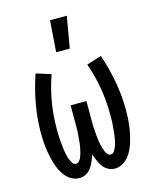

<svg xmlns="http://www.w3.org/2000/svg" viewBox="-115 -831 729 915"><g transform="rotate(-15 250.0 -373.5)"><path d="M210 -600 221 -755H304L277 -600ZM162 8Q143 8 125.5 -1.5Q108 -11 95.5 -26Q83 -41 74.5 -59Q66 -77 60.5 -95.5Q55 -114 51 -133Q47 -152 44.5 -171.5Q42 -191 41 -210.5Q40 -230 40 -249Q40 -320 53 -390.5Q66 -461 89 -528L162 -505Q140 -443 129 -378.5Q118 -314 118 -248Q118 -238 118 -228Q118 -218 118.5 -208Q119 -198 120 -188Q121 -178 122 -168Q123 -158 124 -148Q125 -138 127 -128Q129 -118 131.5 -108Q134 -98 138 -89Q142 -80 148 -71Q154 -62 165 -62Q173 -62 179.5 -69Q186 -76 189.5 -84.5Q193 -93 195.5 -101.5Q198 -110 200 -118.5Q202 -127 203.5 -136Q205 -145 206 -153.5Q207 -162 207.5 -171Q208 -180 209 -189Q210 -198 210.5 -207Q211 -216 211 -224.5Q211 -233 211 -242Q211 -251 211 -260V-338H289V-260Q289 -251 289 -242Q289 -233 289 -224.5Q289 -216 289.5 -207Q290 -198 291 -189Q292 -180 292.5 -171Q293 -162 294 -153.5Q295 -145 296.5 -136Q298 -127 300 -118.5Q302 -110 304.5 -101.5Q307 -93 310.5 -84.5Q314 -76 320.5 -69Q327 -62 335 -62Q346 -62 352 -71Q358 -80 362 -89Q366 -98 368.5 -108Q371 -118 373 -128Q375 -138 376 -148Q377 -158 378 -168Q379 -178 380 -188Q381 -198 381.5 -208Q382 -218 382 -228Q382 -238 382 -248Q382 -314 371 -378.5Q360 -443 338 -505L411 -528Q434 -461 447 -390.5Q460 -320 460 -249Q460 -230 459 -210.5Q458 -191 455.5 -171.5Q453 -152 449 -133Q445 -114 439.5 -95.5Q434 -77 425.5 -59Q417 -41 404.5 -26Q392 -11 374.5 -1.5Q357 8 338 8Q320 8 304.5 -0.5Q289 -9 279 -23Q269 -37 262 -53.5Q255 -70 250 -86Q245 -70 238 -53.5Q231 -37 221 -23Q211 -9 195.5 -0.5Q180 8 162 8Z"/></g></svg>

Font: Iosevka Algr
Style: Regular
Weight: 400
Monospace: yes
Designer: Belleve Invis
Foundry: Belleve Invis
Version: Version 26.0.2; ttfautohint (v1.8.3)